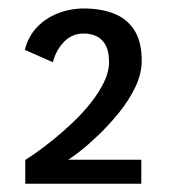

<svg xmlns="http://www.w3.org/2000/svg" viewBox="-20 -724 430 464"><path d="M41 -280V-337.5Q51 -343.5 69.8 -356.8Q88.5 -370 111.5 -388.8Q134.5 -407.5 157.8 -429.8Q181 -452 200.2 -476.5Q219.5 -501 231.5 -525.8Q243.5 -550.5 243.5 -574Q243.5 -599.5 235.5 -614.5Q227.5 -629.5 213.8 -636.2Q200 -643 182.5 -643Q153.5 -643 134 -622.2Q114.5 -601.5 108 -573.5L40 -603.5Q48 -635.5 69 -657.8Q90 -680 119.8 -691.8Q149.5 -703.5 183 -703.5Q223 -703.5 254.5 -691.5Q286 -679.5 304.2 -651.8Q322.5 -624 322.5 -577Q322.5 -545.5 306.8 -513Q291 -480.5 266.8 -450.8Q242.5 -421 217 -396.8Q191.5 -372.5 171.5 -357Q151.5 -341.5 144.5 -338H321.5V-280Z"/></svg>

Font: Trispace Thin
Style: Regular
Weight: 400
Version: Version 1.210